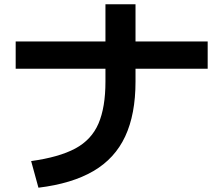

<svg xmlns="http://www.w3.org/2000/svg" viewBox="-20 -835 1040 894"><path d="M125 -85Q255 -103 330.5 -143.5Q406 -184 438.5 -259.5Q471 -335 471 -455V-815H611V-455Q611 -303 563 -200Q515 -97 415 -38.5Q315 20 159 39ZM53 -515V-642H947V-515Z"/></svg>

Font: M PLUS 1 Code
Style: Bold
Weight: 700
Designer: Coji Morishita
Foundry: UNDERFOREST DESIGN
Version: Version 1.002